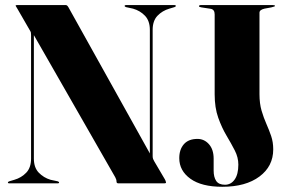

<svg xmlns="http://www.w3.org/2000/svg" viewBox="-20 -720 1136 754"><path d="M212 -3.5Q212 0 207.5 0H15.5Q11 0 11 -3.5Q11 -6 16.5 -8L36.5 -14Q64 -22 83 -41.8Q102 -61.5 102 -97.5V-583Q102 -589.5 101.2 -592.8Q100.5 -596 96 -603L49 -684.5Q46.5 -689 44 -692.8Q41.5 -696.5 41.5 -698Q41.5 -700 46 -700H239Q244 -700 249 -691L568.5 -117.5V-602.5Q568.5 -638 549.5 -658Q530.5 -678 502.5 -686L475 -692Q469.5 -694 469.5 -696.5Q469.5 -700 474 -700H666Q670.5 -700 670.5 -696.5Q670.5 -694 665 -692L645 -686Q617.5 -678 598.5 -658.2Q579.5 -638.5 579.5 -602.5V-107Q579.5 -100.5 581.2 -95.8Q583 -91 585.5 -87L622 -25Q628.5 -14.5 630.2 -10Q632 -5.5 632 -3.5Q632 0 626 0H444.5Q437.5 0 437.5 -7.5Q437.5 -15 432.5 -24L113 -582V-97Q113 -62 132.2 -42Q151.5 -22 178.5 -14L206.5 -8Q212 -6 212 -3.5ZM1053 -133.5Q1053 -67 999 -26.8Q945 13.5 853 13.5Q771.5 13.5 727.8 -18Q684 -49.5 684 -99Q684 -133 702.2 -153.8Q720.5 -174.5 755.5 -174.5Q782 -174.5 800.5 -153.8Q819 -133 819 -97V-50Q819 -24.5 829 -9.5Q839 5.5 863.5 5.5Q887 5.5 901.5 -15Q916 -35.5 916 -73.5Q916 -102 902 -129.2Q888 -156.5 869.5 -187.5Q851 -218.5 837 -257.8Q823 -297 823 -349.5V-663.5Q823 -683 807 -685.5L771 -691Q761.5 -692.5 761.5 -695.5Q761.5 -700 768.5 -700H1052.5Q1060 -700 1060 -696.5Q1060 -694.5 1045.5 -691L1018.5 -686Q999 -681.5 999 -670V-350.5Q999 -313.5 1007.2 -285.5Q1015.5 -257.5 1026 -233.8Q1036.5 -210 1044.8 -186Q1053 -162 1053 -133.5Z"/></svg>

Font: Fraunces 144pt S000
Style: Bold
Weight: 700
Version: Version 1.000; ttfautohint (v1.8.3)